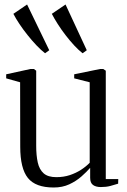

<svg xmlns="http://www.w3.org/2000/svg" viewBox="-20 -824 567 854"><path d="M428.5 8Q406.5 8 393.8 -1.2Q381 -10.5 381 -33V-77.5Q365.5 -59.5 342.2 -39Q319 -18.5 288.2 -4.2Q257.5 10 219 10Q138 10 104 -32.5Q70 -75 70 -171L69.5 -458L7.5 -475.5V-493.5L115 -517H131L141 -509.5V-176Q141 -132.5 148 -101.2Q155 -70 174.2 -53Q193.5 -36 230.5 -36Q263 -36 290.8 -45.2Q318.5 -54.5 340.8 -69Q363 -83.5 379 -100V-458L310 -475.5V-493.5L424.5 -517H439.5L450.5 -509.5V-27.5H506L505.5 -7Q490 -2 471.2 3Q452.5 8 428.5 8ZM180 -587.5Q162.5 -601 142.5 -622Q122.5 -643 102.8 -667.8Q83 -692.5 66.5 -717.2Q50 -742 39.5 -762.5L100.5 -804L199 -600.5L181 -587.5ZM347 -587.5Q329.5 -601 310 -622Q290.5 -643 271.5 -667.8Q252.5 -692.5 236.8 -717.2Q221 -742 210.5 -762.5L271.5 -804L366 -600.5L348 -587.5Z"/></svg>

Font: Merriweather 120pt Light
Style: Regular
Weight: 300
Version: Version 2.100